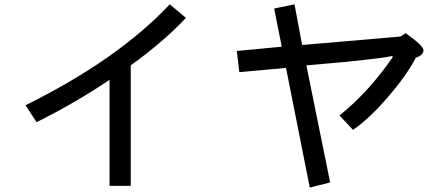

<svg xmlns="http://www.w3.org/2000/svg" viewBox="-20 -801 2040 884"><path d="M835.9 -718.8Q738.3 -613.3 582 -500V54.7H484.4V-433.6Q328.1 -328.1 148.4 -238.3L97.7 -316.4Q523.4 -527.3 761.7 -781.2Z M1894.5 -535.2Q1851.6 -453.1 1765.6 -353.5Q1679.7 -253.9 1605.5 -203.1L1543 -269.5Q1675.8 -375 1789.1 -539.1L1785.2 -543Q1757.8 -535.2 1566.4 -515.6L1390.6 -500L1500 39.1L1406.2 62.5L1296.9 -488.3L1082 -468.8L1070.3 -566.4L1277.3 -585.9L1242.2 -761.7L1335.9 -781.2L1371.1 -593.8L1824.2 -632.8L1847.7 -648.4Q1929.7 -589.8 1929.7 -570.3Q1929.7 -546.9 1894.5 -535.2Z"/></svg>

Font: Droid Sans Fallback
Style: Regular
Weight: 400
Designer: Steve Matteson
Foundry: Ascender Corporation
Version: 3.00 (Khmer version)